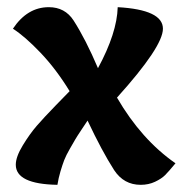

<svg xmlns="http://www.w3.org/2000/svg" viewBox="-20 -505 518 535"><path d="M308 -485Q434 -478 434 -425Q434 -375 306 -233Q374 -116 469 -50Q450 -27 440 -17Q430 -7 412 1.5Q394 10 372 10Q325 10 298 -31Q264 -84 224 -169Q222 -166 208 -145Q194 -124 190 -117Q186 -110 175 -91Q164 -72 159 -59Q154 -46 148.5 -27.5Q143 -9 140 10Q24 8 24 -46Q24 -68 43.5 -100Q63 -132 82.5 -154.5Q102 -177 135.5 -211.5Q169 -246 174 -251Q136 -313 92.5 -358.5Q49 -404 16 -425Q56 -485 116 -485Q161 -485 185 -448Q219 -395 253 -315Q306 -413 308 -485Z"/></svg>

Font: Overlock Black
Style: Regular
Weight: 900
Designer: Dario Muhafara
Foundry: Dario Manuel Muhafara
Version: Version 1.002